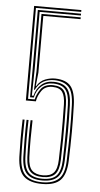

<svg xmlns="http://www.w3.org/2000/svg" viewBox="-56 -834 454 876"><g transform="rotate(5 171.0 -396.0)"><path d="M170.8 -24.8Q133.8 -24.8 114.6 -43.1Q95.5 -61.5 93.5 -109Q92.2 -144 92.1 -190.5Q92 -237 93.5 -278.5H102.5Q101.2 -239 101.1 -193.8Q101 -148.5 102.5 -109.5Q104.2 -65.8 121.5 -49.2Q138.8 -32.8 170.8 -32.8Q205 -32.8 220.8 -50.5Q236.5 -68.2 237.5 -109.2Q239.2 -166.2 239.8 -208.1Q240.2 -250 239.9 -286.1Q239.5 -322.2 238.8 -362.2Q238 -401.8 225.5 -419.8Q213 -437.8 180.8 -438.5Q147.2 -439.2 130.4 -415.2Q113.5 -391.2 110 -366.2H64.2V-799.2H280.5V-790.8H73.2L73.5 -374.5H104Q108.8 -398.8 126.1 -423Q143.5 -447.2 182.5 -446.5Q218.5 -445.5 232.8 -425.8Q247 -406 248 -362.5Q248.8 -319.5 249 -282Q249.2 -244.5 248.8 -203.6Q248.2 -162.8 246.8 -109.2Q245.5 -64.8 228.1 -44.8Q210.8 -24.8 170.8 -24.8ZM170.8 -9Q123.5 -9 100.4 -31.1Q77.2 -53.2 75.2 -108.2Q74 -144.2 73.8 -189.9Q73.5 -235.5 75 -278.5H84.2Q82.8 -238.8 82.9 -194.1Q83 -149.5 84.5 -108.8Q86.2 -58 107 -37.5Q127.8 -17 170.8 -17Q215 -17 234.6 -38.2Q254.2 -59.5 255.8 -109.2Q257.8 -172.5 258.1 -235.9Q258.5 -299.2 257 -362.5Q255.8 -410.2 239.1 -431.6Q222.5 -453 183.5 -454Q151.2 -455 128.9 -435.9Q106.5 -416.8 99 -382.5H82L82.5 -515V-782.5H280.5V-774.2H91.5L91.8 -510L89.5 -390.5H96.8Q105.2 -424 127.9 -443.5Q150.5 -463 184.8 -462Q227 -461 245.8 -438.2Q264.5 -415.5 266 -362.2Q268 -306 267.8 -243.5Q267.5 -181 264.8 -108.5Q262.8 -54.2 240.2 -31.6Q217.8 -9 170.8 -9ZM170.8 6.8Q115.2 6.8 87.4 -18.4Q59.5 -43.5 57 -107.2Q55.8 -143.2 55.6 -189.4Q55.5 -235.5 57 -278.5H66Q64.8 -238.8 64.8 -192.4Q64.8 -146 66.2 -107.8Q68.5 -48.8 93.8 -24.9Q119 -1 170.8 -1Q220.8 -1 246.2 -24.5Q271.8 -48 273.8 -107.8Q276.2 -177.5 276.8 -239.2Q277.2 -301 275.2 -362.2Q273.2 -423.5 251.5 -446.1Q229.8 -468.8 186.8 -469.8Q159 -470.2 136.9 -458.8Q114.8 -447.2 100 -418H96.8L101 -502.8L100.8 -765.8H280.5V-757.5H109.8L110 -497.5L103.5 -435.8H105.5Q120.2 -460 143.5 -469Q166.8 -478 190 -477.5Q239.2 -476.2 260.8 -450Q282.2 -423.8 284 -362.8Q286 -301.5 285.8 -242.1Q285.5 -182.8 283 -109Q280.8 -48.2 255.4 -20.8Q230 6.8 170.8 6.8Z"/></g></svg>

Font: Big Shoulders Inline Display Light
Style: Regular
Weight: 300
Designer: Patric King
Foundry: XO Type Co
Version: Version 1.000